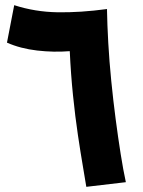

<svg xmlns="http://www.w3.org/2000/svg" viewBox="-20 -714 554 743"><path d="M314 9Q310 -17 301 -69Q292 -121 281.5 -191.5Q271 -262 262.5 -345Q254 -428 250 -516Q188 -511 123.5 -518.5Q59 -526 7 -549L35 -694Q115 -668 202.5 -666.5Q290 -665 394 -679H395L394 -678Q395 -619 399 -548Q403 -477 410.5 -401.5Q418 -326 427.5 -253.5Q437 -181 447 -118Q457 -55 467 -9Z"/></svg>

Font: Noto Sans Arabic UI Cn XBd
Style: Regular
Weight: 800
Width: 3
Designer: Monotype Design Team, Nadine Chahine and Nizar Qandah
Foundry: Monotype Imaging Inc.
Version: Version 2.010; ttfautohint (v1.8.4.7-5d5b)